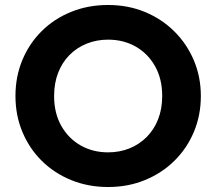

<svg xmlns="http://www.w3.org/2000/svg" viewBox="-20 -735 868 770"><path d="M413.5 15Q333.5 15 265.5 -12.8Q197.5 -40.5 147.5 -90Q97.5 -139.5 69.8 -206Q42 -272.5 42 -350Q42 -428 69.8 -494.5Q97.5 -561 147.5 -610.5Q197.5 -660 265.5 -687.5Q333.5 -715 413.5 -715Q493.5 -715 561.2 -687Q629 -659 679.2 -609Q729.5 -559 757.5 -492.8Q785.5 -426.5 785.5 -350Q785.5 -272.5 757.5 -206Q729.5 -139.5 679.2 -90Q629 -40.5 561.2 -12.8Q493.5 15 413.5 15ZM413.5 -124Q460 -124 499.5 -140Q539 -156 568.5 -185.8Q598 -215.5 614.2 -257Q630.5 -298.5 630.5 -350Q630.5 -418.5 602 -469.2Q573.5 -520 524.5 -548Q475.5 -576 413.5 -576Q367.5 -576 327.8 -560Q288 -544 258.8 -514.5Q229.5 -485 213.2 -443.2Q197 -401.5 197 -350Q197 -281.5 225.5 -230.8Q254 -180 303 -152Q352 -124 413.5 -124Z"/></svg>

Font: Geologica Cursive SemiBold
Style: Regular
Weight: 600
Designer: Sindre Bremnes, Frode Helland
Foundry: Monokrom Skriftforlag AS
Version: Version 1.010;gftools[0.9.28]